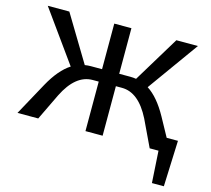

<svg xmlns="http://www.w3.org/2000/svg" viewBox="-118 -799 1249 1135"><g transform="rotate(15 507.0 -231.5)"><path d="M919 -86H988L977 195H904L892 0H838L761 -162Q690 -303 587 -303H550V0H445V-303H408Q304 -303 234 -162L156 0H29L139 -201Q196 -304 262 -346L38 -658H170L340 -376Q358 -379 377 -379H445V-658H550V-379H618Q636 -379 654 -376L825 -658H957L733 -346Q799 -304 856 -201Z"/></g></svg>

Font: EauTest Semibold
Style: Regular
Weight: 600
Designer: Christian Thalmann (Catharsis Fonts)
Version: Version 0.001;PS 000.001;hotconv 1.0.88;makeotf.lib2.5.64775